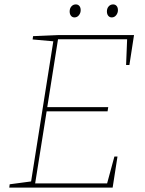

<svg xmlns="http://www.w3.org/2000/svg" viewBox="-20 -851 657 871"><path d="M499 -141H513L491 0H22L24 -15L129 -29L120 -21L223 -671L229 -663L128 -672L130 -687L247 -692H588L567 -556H552L557 -680L564 -673H236L244 -678L193 -356L188 -365H471L468 -346H185L193 -355L139 -16L133 -19H473L464 -12ZM318 -772Q308 -772 302 -779.5Q296 -787 296 -799Q296 -813 304 -822Q312 -831 324 -831Q334 -831 340 -824Q346 -817 346 -805Q346 -792 338 -782Q330 -772 318 -772ZM487 -772Q477 -772 471 -779.5Q465 -787 465 -799Q465 -813 473 -822Q481 -831 493 -831Q503 -831 509 -824Q515 -817 515 -805Q515 -792 507 -782Q499 -772 487 -772Z"/></svg>

Font: Bitter Thin
Style: Italic
Weight: 100
Italic angle: -9°
Designer: Sol Matas, and Bitter project Authors
Foundry: Sol Matas
Version: Version 2.002